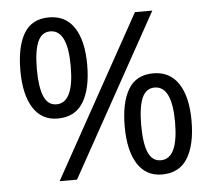

<svg xmlns="http://www.w3.org/2000/svg" viewBox="-52 -780 935 847"><g transform="rotate(-5 415.5 -357.0)"><path d="M195 -724Q269 -724 307 -665.5Q345 -607 345 -501Q345 -395 308.5 -335.5Q272 -276 195 -276Q124 -276 86.5 -335.5Q49 -395 49 -501Q49 -607 84 -665.5Q119 -724 195 -724ZM652 -714 256 0H179L575 -714ZM195 -662Q157 -662 139.5 -621.5Q122 -581 122 -501Q122 -421 139.5 -380Q157 -339 195 -339Q272 -339 272 -501Q272 -662 195 -662ZM632 -438Q705 -438 743.5 -379.5Q782 -321 782 -215Q782 -109 745.5 -49.5Q709 10 632 10Q561 10 523.5 -49.5Q486 -109 486 -215Q486 -321 521 -379.5Q556 -438 632 -438ZM632 -375Q594 -375 576.5 -335Q559 -295 559 -215Q559 -134 576.5 -93.5Q594 -53 632 -53Q709 -53 709 -215Q709 -375 632 -375Z"/></g></svg>

Font: Noto Sans Siddham
Style: Regular
Weight: 400
Designer: Monotype Design Team
Foundry: Monotype Imaging Inc.
Version: Version 2.004; ttfautohint (v1.8.4.7-5d5b)